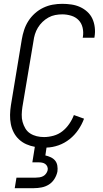

<svg xmlns="http://www.w3.org/2000/svg" viewBox="-20 -763 540 1003"><path d="M57 220 66 165H166Q176 165 186 163.5Q196 162 205 157.5Q214 153 220.5 144Q227 135 229 126Q231 116 227 107Q223 98 215.5 93Q208 88 199 86.5Q190 85 180 85H149L162 4Q139 0 117.5 -9.5Q96 -19 79 -35Q62 -51 51.5 -71.5Q41 -92 36.5 -115Q32 -138 32.5 -163Q33 -188 37 -213L94 -558Q98 -582 106 -606.5Q114 -631 128 -653Q142 -675 162 -693Q182 -711 206 -722.5Q230 -734 255 -738.5Q280 -743 305 -743Q329 -743 353 -739.5Q377 -736 398 -726.5Q419 -717 436 -701.5Q453 -686 462.5 -665.5Q472 -645 475 -620.5Q478 -596 474 -572L473 -566H412L413 -570Q417 -595 411.5 -618.5Q406 -642 390.5 -658Q375 -674 352 -681Q329 -688 305 -688Q287 -688 268.5 -684.5Q250 -681 233 -671.5Q216 -662 202 -648.5Q188 -635 178 -618.5Q168 -602 162.5 -584Q157 -566 155 -549L97 -204Q94 -184 93.5 -164Q93 -144 98 -126Q103 -108 112.5 -92Q122 -76 137.5 -66Q153 -56 171.5 -51.5Q190 -47 210 -47Q234 -47 259.5 -54Q285 -61 305.5 -77Q326 -93 341.5 -115.5Q357 -138 366 -162L419 -143Q408 -113 389 -85Q370 -57 343.5 -36Q317 -15 286 -4Q255 7 223 8L217 49Q231 52 245 58.5Q259 65 268 76Q277 87 279.5 102.5Q282 118 280 133Q276 153 264.5 171.5Q253 190 235.5 201Q218 212 197.5 216Q177 220 157 220Z"/></svg>

Font: Iosevka Curly Light
Style: Italic
Weight: 300
Italic angle: -9°
Monospace: yes
Designer: Belleve Invis
Foundry: Belleve Invis
Version: Version 22.1.2; ttfautohint (v1.8.4)